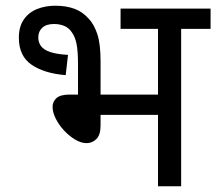

<svg xmlns="http://www.w3.org/2000/svg" viewBox="-20 -652 757 672"><path d="M174 -632Q211 -632 240 -621.5Q269 -611 291 -586Q309 -567 320.5 -533Q332 -499 332 -437V-321H533V-551H402V-622H717V-551H614V0H533V-250H332V-213Q332 -180 317.5 -165.5Q303 -151 283 -151Q264 -151 243 -163.5Q222 -176 204 -195.5Q186 -215 175 -237Q164 -259 164 -278Q164 -296 177.5 -308.5Q191 -321 224 -321H253V-426Q253 -473 248 -498Q243 -523 232 -538Q222 -554 205.5 -561Q189 -568 169 -568Q142 -568 128 -555Q114 -542 114 -521Q114 -503 124 -490Q134 -477 157 -469.5Q180 -462 218 -460L210 -389Q135 -395 90.5 -425.5Q46 -456 46 -520Q46 -559 63.5 -584Q81 -609 110 -620.5Q139 -632 174 -632Z"/></svg>

Font: Noto Sans Devanagari
Style: Regular
Weight: 400
Designer: Jelle Bosma - Monotype Design Team
Foundry: Monotype Imaging Inc.
Version: Version 2.003